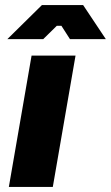

<svg xmlns="http://www.w3.org/2000/svg" viewBox="-20 -740 439 760"><path d="M15 0H189L279 -520H105ZM399 -585 309 -720H146L9 -585H151L205 -638H223L257 -585Z"/></svg>

Font: Fixel Display ExtraBold
Style: Italic
Weight: 800
Italic angle: -10°
Designer: AlfaBravo + MacPaw
Foundry: Kyrylo Tkachov, Marchela Mozhyna, Serhii Makarenko, Maria Weinstein, Zakhar Kryvoshyya
Version: Version 1.210;Glyphs 3.2 (3217)